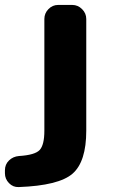

<svg xmlns="http://www.w3.org/2000/svg" viewBox="-54 -540 461 779"><path d="M22 219Q-1 220 -17.5 203Q-34 186 -34 163V151Q-34 127 -17.5 111Q-1 95 23 93Q88 89 107 68.5Q126 48 126 -10V-463Q126 -486 142.5 -503Q159 -520 182 -520H239Q262 -520 279 -503Q296 -486 296 -463V-10Q296 116 240.5 164.5Q185 213 22 219Z"/></svg>

Font: Rounded Mplus 1c ExtraBold
Style: Regular
Weight: 800
Version: Version 1.059.20150529